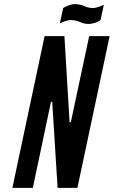

<svg xmlns="http://www.w3.org/2000/svg" viewBox="-20 -910 551 930"><path d="M286 -871C297 -878 309 -883 322 -887C328 -889 335 -890 343 -890C357 -890 371 -887 385 -882C399 -875 413 -872 427 -871C442 -871 453 -875 465 -879C468 -880 471 -882 474 -883C477 -884 480 -886 483 -887L467 -813C458 -806 446 -800 431 -797C424 -795 417 -794 410 -794C395 -794 381 -797 369 -803C357 -808 343 -812 326 -813C311 -813 299 -809 288 -805C285 -804 282 -802 279 -801C276 -800 273 -798 270 -797ZM235 -383 233 -417H227L139 0H40L196 -735H292L315 -352L317 -318H323L412 -735H511L355 0H259Z"/></svg>

Font: League Gothic Italic
Style: Regular
Weight: 400
Designer: Tyler Finck
Foundry: The League of Moveable Type
Version: Version 1.001;PS 001.001;hotconv 1.0.56;makeotf.lib2.0.21325